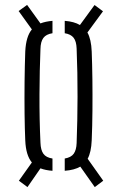

<svg xmlns="http://www.w3.org/2000/svg" viewBox="-20 -789 500 783"><path d="M92 -26 57 -52 110 -126.5Q85.5 -155.5 83 -216.5Q81 -261.5 80.2 -324.8Q79.5 -388 80.2 -455.2Q81 -522.5 83 -579Q86 -640.5 110 -669L56 -744L90.5 -769L145 -693.5Q165 -701.5 194 -704V-653.5Q168 -649.5 156.8 -634.2Q145.5 -619 145 -589Q141.5 -504.5 141 -403.8Q140.5 -303 145 -207Q146 -177 157 -161.8Q168 -146.5 194 -142.5V-92.5Q165.5 -94.5 145 -102.5ZM244 -92.5V-142.5Q270 -147 280.8 -162.2Q291.5 -177.5 292.5 -205.5Q296 -296.5 296.2 -394.5Q296.5 -492.5 292.5 -591Q291.5 -620.5 280.2 -635Q269 -649.5 244 -653.5V-704Q282.5 -701 306 -687L365.5 -768.5L400 -743L336.5 -656.5Q352 -629 354 -579Q356 -528 356.8 -465.8Q357.5 -403.5 357 -338.8Q356.5 -274 354 -216.5Q352 -168.5 337.5 -141.5L401 -52L366.5 -26L307.5 -109.5Q283.5 -95.5 244 -92.5Z"/></svg>

Font: Big Shoulders Stencil Text Light
Style: Regular
Weight: 300
Designer: Patric King
Foundry: XO Type Co
Version: Version 1.000